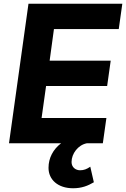

<svg xmlns="http://www.w3.org/2000/svg" viewBox="-20 -765 673 1025"><path d="M28 0H306C264 32 239 78 239 131C239 194 289 240 370 240C416 240 449 227 481 208L462 125C443 138 428 144 407 144C385 144 362 129 362 100C362 55 397 9 443 0H529L548 -135H202L226 -306H552L571 -441H245L268 -610H614L633 -745H132Z"/></svg>

Font: Mluvka ExtraBold
Style: Italic
Weight: 800
Italic angle: -8°
Designer: Modified by Jiří Krblich, Original typeface by Gumpita Rahayu
Foundry: Gumpita Rahayu & Jiří Krblich
Version: Version 2.000;Glyphs 3.1.1 (3134)